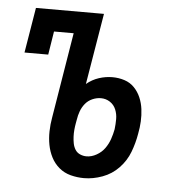

<svg xmlns="http://www.w3.org/2000/svg" viewBox="-44 -562 587 613"><g transform="rotate(5 250.0 -256.0)"><path d="M247 8Q225 8 204 2.5Q183 -3 167 -16.5Q151 -30 141.5 -48.5Q132 -67 128 -88Q124 -109 124.5 -131.5Q125 -154 129 -176L174 -450H111L99 -375H23L47 -520H265L227 -292Q245 -307 266.5 -314Q288 -321 310 -321Q330 -321 348.5 -315Q367 -309 380 -295.5Q393 -282 400.5 -264.5Q408 -247 410.5 -227.5Q413 -208 412 -188Q411 -168 407 -148Q402 -118 391 -89Q380 -60 358 -37Q336 -14 306 -3Q276 8 247 8ZM249 -62Q265 -62 281 -71Q297 -80 307 -94Q317 -108 322.5 -124Q328 -140 331 -156Q333 -173 333 -189Q333 -205 327 -219.5Q321 -234 308 -242.5Q295 -251 279 -251Q265 -251 251.5 -245Q238 -239 229 -228Q220 -217 215 -203.5Q210 -190 208 -176L206 -165Q204 -154 203 -143Q202 -132 202.5 -121Q203 -110 205 -99.5Q207 -89 212.5 -80Q218 -71 228 -66.5Q238 -62 249 -62Z"/></g></svg>

Font: Iosevka Curly Slab
Style: Italic
Weight: 400
Italic angle: -9°
Monospace: yes
Designer: Belleve Invis
Foundry: Belleve Invis
Version: Version 22.1.2; ttfautohint (v1.8.4)